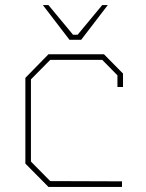

<svg xmlns="http://www.w3.org/2000/svg" viewBox="-20 -737 575 757"><path d="M254 -580 149 -717H171L268 -600H286L383 -717H405L300 -580ZM171 0 80 -92V-430L171 -523H390L465 -447V-394H443V-440L383 -501H178L102 -424V-100L178 -23L461 -22V0Z"/></svg>

Font: Tomorrow Thin
Style: Regular
Weight: 250
Designer: Tony de Marco, Monica Rizzolli
Foundry: Just in Type
Version: Version 2.002